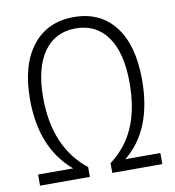

<svg xmlns="http://www.w3.org/2000/svg" viewBox="-81 -797 791 869"><g transform="rotate(-10 314.0 -362.5)"><path d="M116 -390Q116 -161 262 -45V0H33V-51H194Q56 -168 56 -392Q56 -550 125 -637.5Q194 -725 315 -725Q436 -725 503.5 -638.5Q571 -552 571 -392Q571 -161 434 -51H595V0H365V-45Q441 -102 477 -186Q513 -270 513 -389Q513 -526 461 -599.5Q409 -673 315 -673Q220 -673 168 -599Q116 -525 116 -390Z"/></g></svg>

Font: Noto Sans Display Light Narrow
Style: Regular
Weight: 300
Width: 4
Designer: Monotype Design team
Foundry: Monotype Imaging Inc.
Version: Version 1.000